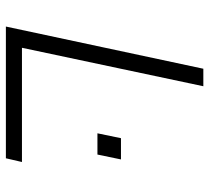

<svg xmlns="http://www.w3.org/2000/svg" viewBox="-50 -678 728 669"><g transform="rotate(90 314.5 -344.0)"><path d="M445 -319 462 -401H536L519 -319ZM73 0 220 -688H281L147 -56H545L532 0Z"/></g></svg>

Font: Saira Expanded Light
Style: Italic
Weight: 300
Width: 7
Italic angle: -12°
Designer: Hector Gatti with collaboration of the Omnibus-Type team
Foundry: Omnibus-Type
Version: Version 1.101